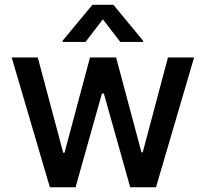

<svg xmlns="http://www.w3.org/2000/svg" viewBox="-20 -787 865 807"><path d="M189.6 0H297.6L408.4 -393.8H416.5L527.3 0H635.7L795.8 -545.5H686.1L579.9 -146.7H574.6L468 -545.5H358.3L251.1 -144.9H245.7L138.8 -545.5H29.1ZM243.3 -610.8H339.5L412.3 -706L485.4 -610.8H581.3V-616.1L456.7 -766.7H368.3L243.3 -616.1Z"/></svg>

Font: Margiela Sans Medium
Style: Regular
Weight: 500
Designer: Stefan Endress, Andreas Faust
Version: Version 1.100;FEAKit 1.0